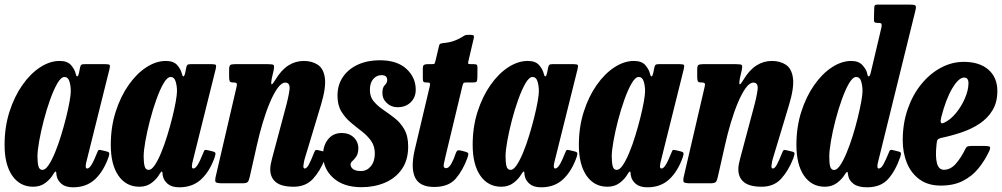

<svg xmlns="http://www.w3.org/2000/svg" viewBox="-21 -800 4374 838"><path d="M453 -115Q431.5 -53 394 -17.8Q356.5 17.5 298 17.5Q265 17.5 247.5 2.5Q230 -12.5 226.5 -31.5Q225 -36 225 -38.8Q225 -41.5 225 -45Q223.5 -52.5 220.8 -51.2Q218 -50 212 -40.5Q199.5 -18.5 177.2 -1.8Q155 15 124 15Q66 15 32.5 -33.2Q-1 -81.5 -1 -167.5Q-1 -245.5 20.2 -312Q41.5 -378.5 76.5 -428.5Q111.5 -478.5 154 -506.2Q196.5 -534 239.5 -534Q273.5 -534 289.2 -515.5Q305 -497 309 -479.5Q311.5 -467.5 315.8 -466.5Q320 -465.5 324 -483L328.5 -505.5Q330 -513.5 333.5 -516.8Q337 -520 347.5 -520H439Q455.5 -520 457.8 -516Q460 -512 457 -499L357 -97.5Q355.5 -93 354.2 -85.8Q353 -78.5 353 -75Q353 -64.5 359.5 -64.5Q368 -64.5 378 -80.2Q388 -96 403 -133.5Q406.5 -142.5 408.8 -144.8Q411 -147 424 -144L446.5 -138.5Q454 -136.5 455.5 -132Q457 -127.5 453 -115ZM288 -402.5Q288 -425 282 -444.5Q276 -464 260.5 -464Q245.5 -464 229.5 -436.5Q213.5 -409 198 -365.8Q182.5 -322.5 170 -274.5Q157.5 -226.5 150 -184.2Q142.5 -142 142.5 -117.5Q142.5 -92 146.5 -75.2Q150.5 -58.5 164.5 -58.5Q177 -58.5 191 -79.2Q205 -100 219 -133.8Q233 -167.5 245.2 -207.5Q257.5 -247.5 267.2 -286.2Q277 -325 282.5 -356Q288 -387 288 -402.5Z M916.5 -115Q895 -53 857.5 -17.8Q820 17.5 761.5 17.5Q728.5 17.5 711 2.5Q693.5 -12.5 690 -31.5Q688.5 -36 688.5 -38.8Q688.5 -41.5 688.5 -45Q687 -52.5 684.2 -51.2Q681.5 -50 675.5 -40.5Q663 -18.5 640.8 -1.8Q618.5 15 587.5 15Q529.5 15 496 -33.2Q462.5 -81.5 462.5 -167.5Q462.5 -245.5 483.8 -312Q505 -378.5 540 -428.5Q575 -478.5 617.5 -506.2Q660 -534 703 -534Q737 -534 752.8 -515.5Q768.5 -497 772.5 -479.5Q775 -467.5 779.2 -466.5Q783.5 -465.5 787.5 -483L792 -505.5Q793.5 -513.5 797 -516.8Q800.5 -520 811 -520H902.5Q919 -520 921.2 -516Q923.5 -512 920.5 -499L820.5 -97.5Q819 -93 817.8 -85.8Q816.5 -78.5 816.5 -75Q816.5 -64.5 823 -64.5Q831.5 -64.5 841.5 -80.2Q851.5 -96 866.5 -133.5Q870 -142.5 872.2 -144.8Q874.5 -147 887.5 -144L910 -138.5Q917.5 -136.5 919 -132Q920.5 -127.5 916.5 -115ZM751.5 -402.5Q751.5 -425 745.5 -444.5Q739.5 -464 724 -464Q709 -464 693 -436.5Q677 -409 661.5 -365.8Q646 -322.5 633.5 -274.5Q621 -226.5 613.5 -184.2Q606 -142 606 -117.5Q606 -92 610 -75.2Q614 -58.5 628 -58.5Q640.5 -58.5 654.5 -79.2Q668.5 -100 682.5 -133.8Q696.5 -167.5 708.8 -207.5Q721 -247.5 730.8 -286.2Q740.5 -325 746 -356Q751.5 -387 751.5 -402.5Z M1005.5 -520H1148.5Q1170 -520 1173.5 -516Q1177 -512 1173.5 -494L1165.5 -459Q1160.5 -432 1164.8 -432Q1169 -432 1181 -452Q1206.5 -494.5 1237.5 -514.2Q1268.5 -534 1305 -534Q1341 -534 1366.2 -517.2Q1391.5 -500.5 1397 -458.8Q1402.5 -417 1379.5 -341L1310 -110.5Q1307.5 -103.5 1305.2 -90.8Q1303 -78 1303 -75Q1303 -64.5 1309 -64.5Q1317.5 -64.5 1326.8 -81.5Q1336 -98.5 1348 -129Q1352.5 -141 1355.5 -144Q1358.5 -147 1368 -144.5L1395 -138Q1404 -135.5 1403.8 -129.8Q1403.5 -124 1398.5 -109Q1376.5 -53.5 1344.8 -19.2Q1313 15 1260.5 15Q1207.5 15 1183 -5Q1158.5 -25 1158.5 -61.5Q1158.5 -72 1161 -85Q1163.5 -98 1166.5 -108.5L1223 -320Q1238.5 -376 1242.5 -407.8Q1246.5 -439.5 1224 -439.5Q1208 -439.5 1190.8 -415.8Q1173.5 -392 1156.8 -352.2Q1140 -312.5 1125.5 -263.8Q1111 -215 1100 -165.5L1069 -28Q1065.5 -12 1060.5 -6Q1055.5 0 1036.5 0H951Q925.5 0 920.8 -4.8Q916 -9.5 920.5 -29.5L1011.5 -421Q1014.5 -434 1011.2 -437Q1008 -440 999.5 -440H996.5Q984.5 -440 981.8 -445.2Q979 -450.5 979 -465V-495Q979 -512 983.8 -516Q988.5 -520 1005.5 -520Z M1615 -129Q1615 -162 1598.8 -185Q1582.5 -208 1558 -226.8Q1533.5 -245.5 1509.2 -266Q1485 -286.5 1468.5 -314Q1452 -341.5 1452 -382.5Q1452 -429.5 1475.8 -464.2Q1499.5 -499 1541.2 -518Q1583 -537 1636.5 -537Q1712 -537 1752.8 -499.5Q1793.5 -462 1793.5 -408.5Q1793.5 -375 1771.5 -353.5Q1749.5 -332 1714 -332Q1686.5 -332 1667 -350.5Q1647.5 -369 1648 -395Q1648 -418.5 1658.5 -428.5Q1669 -438.5 1669 -450.5Q1669 -472 1644.5 -472Q1622.5 -472 1608 -455Q1593.5 -438 1593.5 -408.5Q1593 -378 1610 -357.8Q1627 -337.5 1651.8 -320.8Q1676.5 -304 1701.5 -284.5Q1726.5 -265 1743.5 -235.8Q1760.5 -206.5 1760.5 -160.5Q1760.5 -101 1732.8 -61.5Q1705 -22 1658.8 -2.5Q1612.5 17 1557 17Q1478.5 17 1433.8 -23.2Q1389 -63.5 1389 -123.5Q1389 -165 1411 -192.2Q1433 -219.5 1470.5 -219.5Q1502.5 -219.5 1522.8 -200.5Q1543 -181.5 1543 -152Q1542.5 -129.5 1534 -117Q1525.5 -104.5 1517.2 -97.2Q1509 -90 1509 -82.5Q1509 -70.5 1520 -62Q1531 -53.5 1555 -53.5Q1580 -53.5 1597.2 -74Q1614.5 -94.5 1615 -129Z M1846 -520H1863.5Q1875 -520 1876.2 -523.2Q1877.5 -526.5 1880 -535.5L1894.5 -597Q1896.5 -606.5 1899.8 -608.5Q1903 -610.5 1913 -612Q1943 -614.5 1963.8 -622.8Q1984.5 -631 1996 -638.5Q2006.5 -645.5 2010.5 -646.8Q2014.5 -648 2029 -648Q2041.5 -648 2045.2 -645.8Q2049 -643.5 2047 -634L2024 -536Q2021.5 -526 2022.2 -523Q2023 -520 2034 -520H2046Q2056 -520 2059.5 -517.5Q2063 -515 2063 -503.5L2062.5 -460.5Q2062 -446.5 2058.5 -443.2Q2055 -440 2042 -440H2013Q2004 -440 2001.8 -437Q1999.5 -434 1997.5 -426L1924.5 -122Q1919.5 -102.5 1916 -84.2Q1912.5 -66 1926.5 -66Q1938 -66 1949.2 -86.2Q1960.5 -106.5 1967.5 -129Q1970.5 -138 1974.2 -141.8Q1978 -145.5 1990 -143L2011.5 -137.5Q2021.5 -134.5 2022.8 -129.8Q2024 -125 2019.5 -112Q1999.5 -56.5 1968 -20.2Q1936.5 16 1874 16Q1811 16 1791 -24.5Q1771 -65 1788.5 -143.5L1854.5 -422.5Q1856.5 -431.5 1855.5 -435.8Q1854.5 -440 1844 -440H1839Q1830 -440 1827.2 -443.2Q1824.5 -446.5 1824.5 -458.5V-501.5Q1824.5 -513.5 1829.5 -516.8Q1834.5 -520 1846 -520Z M2496 -115Q2474.5 -53 2437 -17.8Q2399.5 17.5 2341 17.5Q2308 17.5 2290.5 2.5Q2273 -12.5 2269.5 -31.5Q2268 -36 2268 -38.8Q2268 -41.5 2268 -45Q2266.5 -52.5 2263.8 -51.2Q2261 -50 2255 -40.5Q2242.5 -18.5 2220.2 -1.8Q2198 15 2167 15Q2109 15 2075.5 -33.2Q2042 -81.5 2042 -167.5Q2042 -245.5 2063.2 -312Q2084.5 -378.5 2119.5 -428.5Q2154.5 -478.5 2197 -506.2Q2239.5 -534 2282.5 -534Q2316.5 -534 2332.2 -515.5Q2348 -497 2352 -479.5Q2354.5 -467.5 2358.8 -466.5Q2363 -465.5 2367 -483L2371.5 -505.5Q2373 -513.5 2376.5 -516.8Q2380 -520 2390.5 -520H2482Q2498.5 -520 2500.8 -516Q2503 -512 2500 -499L2400 -97.5Q2398.5 -93 2397.2 -85.8Q2396 -78.5 2396 -75Q2396 -64.5 2402.5 -64.5Q2411 -64.5 2421 -80.2Q2431 -96 2446 -133.5Q2449.5 -142.5 2451.8 -144.8Q2454 -147 2467 -144L2489.5 -138.5Q2497 -136.5 2498.5 -132Q2500 -127.5 2496 -115ZM2331 -402.5Q2331 -425 2325 -444.5Q2319 -464 2303.5 -464Q2288.5 -464 2272.5 -436.5Q2256.5 -409 2241 -365.8Q2225.5 -322.5 2213 -274.5Q2200.5 -226.5 2193 -184.2Q2185.5 -142 2185.5 -117.5Q2185.5 -92 2189.5 -75.2Q2193.5 -58.5 2207.5 -58.5Q2220 -58.5 2234 -79.2Q2248 -100 2262 -133.8Q2276 -167.5 2288.2 -207.5Q2300.5 -247.5 2310.2 -286.2Q2320 -325 2325.5 -356Q2331 -387 2331 -402.5Z M2959.5 -115Q2938 -53 2900.5 -17.8Q2863 17.5 2804.5 17.5Q2771.5 17.5 2754 2.5Q2736.5 -12.5 2733 -31.5Q2731.5 -36 2731.5 -38.8Q2731.5 -41.5 2731.5 -45Q2730 -52.5 2727.2 -51.2Q2724.5 -50 2718.5 -40.5Q2706 -18.5 2683.8 -1.8Q2661.5 15 2630.5 15Q2572.5 15 2539 -33.2Q2505.5 -81.5 2505.5 -167.5Q2505.5 -245.5 2526.8 -312Q2548 -378.5 2583 -428.5Q2618 -478.5 2660.5 -506.2Q2703 -534 2746 -534Q2780 -534 2795.8 -515.5Q2811.5 -497 2815.5 -479.5Q2818 -467.5 2822.2 -466.5Q2826.5 -465.5 2830.5 -483L2835 -505.5Q2836.5 -513.5 2840 -516.8Q2843.5 -520 2854 -520H2945.5Q2962 -520 2964.2 -516Q2966.5 -512 2963.5 -499L2863.5 -97.5Q2862 -93 2860.8 -85.8Q2859.5 -78.5 2859.5 -75Q2859.5 -64.5 2866 -64.5Q2874.5 -64.5 2884.5 -80.2Q2894.5 -96 2909.5 -133.5Q2913 -142.5 2915.2 -144.8Q2917.5 -147 2930.5 -144L2953 -138.5Q2960.5 -136.5 2962 -132Q2963.5 -127.5 2959.5 -115ZM2794.5 -402.5Q2794.5 -425 2788.5 -444.5Q2782.5 -464 2767 -464Q2752 -464 2736 -436.5Q2720 -409 2704.5 -365.8Q2689 -322.5 2676.5 -274.5Q2664 -226.5 2656.5 -184.2Q2649 -142 2649 -117.5Q2649 -92 2653 -75.2Q2657 -58.5 2671 -58.5Q2683.5 -58.5 2697.5 -79.2Q2711.5 -100 2725.5 -133.8Q2739.5 -167.5 2751.8 -207.5Q2764 -247.5 2773.8 -286.2Q2783.5 -325 2789 -356Q2794.5 -387 2794.5 -402.5Z M3048.5 -520H3191.5Q3213 -520 3216.5 -516Q3220 -512 3216.5 -494L3208.5 -459Q3203.5 -432 3207.8 -432Q3212 -432 3224 -452Q3249.5 -494.5 3280.5 -514.2Q3311.5 -534 3348 -534Q3384 -534 3409.2 -517.2Q3434.5 -500.5 3440 -458.8Q3445.5 -417 3422.5 -341L3353 -110.5Q3350.5 -103.5 3348.2 -90.8Q3346 -78 3346 -75Q3346 -64.5 3352 -64.5Q3360.5 -64.5 3369.8 -81.5Q3379 -98.5 3391 -129Q3395.5 -141 3398.5 -144Q3401.5 -147 3411 -144.5L3438 -138Q3447 -135.5 3446.8 -129.8Q3446.5 -124 3441.5 -109Q3419.5 -53.5 3387.8 -19.2Q3356 15 3303.5 15Q3250.5 15 3226 -5Q3201.5 -25 3201.5 -61.5Q3201.5 -72 3204 -85Q3206.5 -98 3209.5 -108.5L3266 -320Q3281.5 -376 3285.5 -407.8Q3289.5 -439.5 3267 -439.5Q3251 -439.5 3233.8 -415.8Q3216.5 -392 3199.8 -352.2Q3183 -312.5 3168.5 -263.8Q3154 -215 3143 -165.5L3112 -28Q3108.5 -12 3103.5 -6Q3098.5 0 3079.5 0H2994Q2968.5 0 2963.8 -4.8Q2959 -9.5 2963.5 -29.5L3054.5 -421Q3057.5 -434 3054.2 -437Q3051 -440 3042.5 -440H3039.5Q3027.5 -440 3024.8 -445.2Q3022 -450.5 3022 -465V-495Q3022 -512 3026.8 -516Q3031.5 -520 3048.5 -520Z M3908.5 -115.5Q3887.5 -54.5 3855.2 -18.5Q3823 17.5 3763 17.5Q3724.5 17.5 3704.5 2.5Q3684.5 -12.5 3681 -34Q3680 -38.5 3679.8 -42Q3679.5 -45.5 3678.5 -48.5Q3676 -53.5 3667 -39.5Q3654.5 -18.5 3632.2 -1.8Q3610 15 3579 15Q3521.5 15 3488.2 -33.2Q3455 -81.5 3455 -167.5Q3455 -245.5 3476.2 -312Q3497.5 -378.5 3532.5 -428.5Q3567.5 -478.5 3609.8 -506.2Q3652 -534 3695 -534Q3727 -534 3744 -514.8Q3761 -495.5 3763.5 -480.5Q3766 -466 3770.8 -466.5Q3775.5 -467 3779.5 -483L3826 -680Q3828 -690.5 3826.5 -695.2Q3825 -700 3813 -700H3809.5Q3799.5 -700 3796 -703.5Q3792.5 -707 3793.5 -720L3794.5 -760.5Q3794.5 -771.5 3796.8 -775.8Q3799 -780 3808.5 -780H3948.5Q3969.5 -780 3974.2 -776Q3979 -772 3974.5 -754.5L3812.5 -97.5Q3808.5 -83.5 3808.5 -75Q3808.5 -64.5 3814 -64.5Q3825 -64.5 3835.2 -83.5Q3845.5 -102.5 3859 -135.5Q3862 -144 3865 -145.2Q3868 -146.5 3875.5 -145L3901.5 -138.5Q3910.5 -136.5 3911.2 -131.2Q3912 -126 3908.5 -115.5ZM3743.5 -402.5Q3743.5 -425 3737.8 -444.5Q3732 -464 3716 -464Q3701 -464 3685 -436.8Q3669 -409.5 3653.5 -366.5Q3638 -323.5 3625.5 -275.5Q3613 -227.5 3605.8 -185Q3598.5 -142.5 3598.5 -117.5Q3598 -90 3602.2 -74Q3606.5 -58 3619.5 -58Q3632 -58 3646 -78.5Q3660 -99 3674 -132.8Q3688 -166.5 3700.5 -206.2Q3713 -246 3722.5 -285Q3732 -324 3737.8 -355.2Q3743.5 -386.5 3743.5 -402.5Z M3919 -187.5Q3919 -261.5 3940.8 -324Q3962.5 -386.5 4000.2 -432.8Q4038 -479 4085.8 -504.5Q4133.5 -530 4185.5 -530Q4254 -530 4293 -496Q4332 -462 4332 -402.5Q4332 -353.5 4311 -318.8Q4290 -284 4254.8 -260.5Q4219.5 -237 4175.8 -222.2Q4132 -207.5 4086.5 -198Q4074.5 -195 4071 -189.8Q4067.5 -184.5 4066.5 -169Q4055 -59 4098.5 -59Q4127.5 -59 4150.5 -85Q4173.5 -111 4192.5 -150Q4196 -158 4201.5 -160.5Q4207 -163 4220 -163H4277.5Q4295.5 -163 4299.2 -159Q4303 -155 4296.5 -140.5Q4278 -100.5 4250.2 -66Q4222.5 -31.5 4182.2 -10.8Q4142 10 4085.5 10Q4029.5 10 3992.5 -17Q3955.5 -44 3937.2 -88.8Q3919 -133.5 3919 -187.5ZM4100 -264.5Q4127 -277 4151 -306Q4175 -335 4190.2 -370.2Q4205.5 -405.5 4206 -435.5Q4206.5 -461.5 4187 -461.5Q4163.5 -461.5 4135.5 -414.8Q4107.5 -368 4087.5 -289.5Q4083.5 -274 4085.2 -266.2Q4087 -258.5 4100 -264.5Z"/></svg>

Font: Besley* Condensed
Style: Bold Italic
Weight: 700
Width: 3
Italic angle: -13°
Designer: Owen Earl
Foundry: indestructible type*
Version: Version 3.000; ttfautohint (v1.8.3)